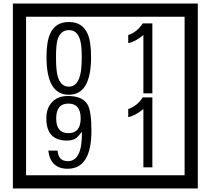

<svg xmlns="http://www.w3.org/2000/svg" viewBox="-20 -980 1195 1090"><path d="M1103 90H53V-960H1103ZM1028 15V-885H128V15ZM497 -656Q497 -442 371 -442Q244 -442 244 -656Q244 -744 265 -789Q294 -855 371 -855Q448 -855 477 -789Q497 -745 497 -656ZM444 -656Q444 -723 435 -752Q420 -809 371 -809Q322 -809 306 -752Q298 -723 298 -656Q298 -587 306 -553Q322 -488 371 -488Q419 -488 435 -554Q444 -587 444 -656ZM845 -450H794V-781Q748 -743 708 -735V-781Q759 -798 790 -847H845ZM499 -238Q499 -22 364 -22Q267 -22 254 -125H307Q311 -65 365 -65Q448 -65 445 -232Q424 -205 414 -197Q394 -182 360 -182Q243 -182 243 -308Q243 -366 275.5 -400.5Q308 -435 366 -435Q450 -435 478 -385Q499 -346 499 -238ZM438 -308Q438 -392 368 -392Q299 -392 299 -308Q299 -224 368 -224Q438 -224 438 -308ZM845 -30H794V-361Q748 -323 708 -315V-361Q759 -378 790 -427H845Z"/></svg>

Font: Unicode BMP Fallback SIL
Style: Regular
Weight: 400
Foundry: NRSI, SIL International
Version: Version 5.1 Based on Unicode 5.1